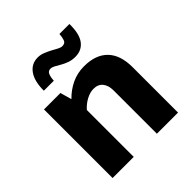

<svg xmlns="http://www.w3.org/2000/svg" viewBox="-188 -820 950 950"><g transform="rotate(-45 287.0 -345.0)"><path d="M206 0H58V-480H173L190 -420Q222 -453 262 -472Q302 -491 349 -491Q430 -491 473 -447Q516 -403 516 -318V0H368V-303Q368 -338 351.5 -358.5Q335 -379 303 -379Q279 -379 252.5 -365Q226 -351 206 -328ZM123 -546Q123 -613 148.5 -648.5Q174 -684 218 -684Q237 -684 255.5 -676.5Q274 -669 290 -660.5Q306 -652 319.5 -644.5Q333 -637 344 -637Q364 -637 369.5 -653.5Q375 -670 376 -690H446Q447 -620 422 -587Q397 -554 352 -554Q328 -554 309 -561Q290 -568 274.5 -577Q259 -586 246.5 -593Q234 -600 223 -600Q207 -600 200.5 -585Q194 -570 193 -546Z"/></g></svg>

Font: Mukta ExtraBold
Style: Regular
Weight: 800
Designer: Girish Dalvi and Yashodeep Gholap
Foundry: Ek Type
Version: Version 2.538;PS 1.002;hotconv 16.6.51;makeotf.lib2.5.65220;